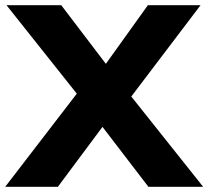

<svg xmlns="http://www.w3.org/2000/svg" viewBox="-27 -720 803 740"><path d="M368 -231 196 0H-7L269 -359L-2 -700H209L381 -474L543 -700H746L479 -348L756 0H545Z"/></svg>

Font: Lexend Exa HM Xlight
Style: Bold
Weight: 700
Designer: Bonnie Shaver-Troup, Thomas Jockin, Octavio Pardo
Foundry: Lexend
Version: Version 1.091